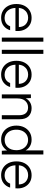

<svg xmlns="http://www.w3.org/2000/svg" viewBox="1258 -2018 772 3327"><g transform="rotate(90 1643.5 -354.0)"><path d="M287 12Q217 12 163.5 -21Q110 -54 79.5 -113.5Q49 -173 49 -253Q49 -333 79.5 -392Q110 -451 164 -483.5Q218 -516 289 -516Q362 -516 413 -483Q464 -450 490.5 -396.5Q517 -343 517 -281Q517 -271 516.5 -260.5Q516 -250 516 -236H117Q120 -173 144.5 -131Q169 -89 207 -68.5Q245 -48 287 -48Q344 -48 381 -73.5Q418 -99 434 -144H503Q484 -77 429 -32.5Q374 12 287 12ZM286 -456Q243 -456 206.5 -437.5Q170 -419 146 -383.5Q122 -348 117 -295H449Q446 -372 400.5 -414Q355 -456 286 -456Z M631 0V-720H701V0Z M843 0V-720H913V0Z M1271 12Q1201 12 1147.5 -21Q1094 -54 1063.5 -113.5Q1033 -173 1033 -253Q1033 -333 1063.5 -392Q1094 -451 1148 -483.5Q1202 -516 1273 -516Q1346 -516 1397 -483Q1448 -450 1474.5 -396.5Q1501 -343 1501 -281Q1501 -271 1500.5 -260.5Q1500 -250 1500 -236H1101Q1104 -173 1128.5 -131Q1153 -89 1191 -68.5Q1229 -48 1271 -48Q1328 -48 1365 -73.5Q1402 -99 1418 -144H1487Q1468 -77 1413 -32.5Q1358 12 1271 12ZM1270 -456Q1227 -456 1190.5 -437.5Q1154 -419 1130 -383.5Q1106 -348 1101 -295H1433Q1430 -372 1384.5 -414Q1339 -456 1270 -456Z M1615 0V-504H1679L1683 -414Q1707 -462 1752.5 -489Q1798 -516 1854 -516Q1940 -516 1993 -464.5Q2046 -413 2046 -305V0H1976V-297Q1976 -376 1941 -415.5Q1906 -455 1842 -455Q1774 -455 1729.5 -407.5Q1685 -360 1685 -270V0Z M2399 12Q2325 12 2270.5 -22.5Q2216 -57 2186 -117Q2156 -177 2156 -253Q2156 -329 2186 -388.5Q2216 -448 2270.5 -482Q2325 -516 2400 -516Q2463 -516 2511.5 -488.5Q2560 -461 2586 -411V-720H2656V0H2592L2586 -91Q2563 -51 2516.5 -19.5Q2470 12 2399 12ZM2404 -49Q2483 -49 2532.5 -104Q2582 -159 2582 -252Q2582 -313 2559 -358.5Q2536 -404 2496 -429.5Q2456 -455 2404 -455Q2352 -455 2312 -429.5Q2272 -404 2249.5 -358.5Q2227 -313 2227 -252Q2227 -190 2249.5 -144.5Q2272 -99 2312 -74Q2352 -49 2404 -49Z M3014 12Q2944 12 2890.5 -21Q2837 -54 2806.5 -113.5Q2776 -173 2776 -253Q2776 -333 2806.5 -392Q2837 -451 2891 -483.5Q2945 -516 3016 -516Q3089 -516 3140 -483Q3191 -450 3217.5 -396.5Q3244 -343 3244 -281Q3244 -271 3243.5 -260.5Q3243 -250 3243 -236H2844Q2847 -173 2871.5 -131Q2896 -89 2934 -68.5Q2972 -48 3014 -48Q3071 -48 3108 -73.5Q3145 -99 3161 -144H3230Q3211 -77 3156 -32.5Q3101 12 3014 12ZM3013 -456Q2970 -456 2933.5 -437.5Q2897 -419 2873 -383.5Q2849 -348 2844 -295H3176Q3173 -372 3127.5 -414Q3082 -456 3013 -456Z"/></g></svg>

Font: DM Sans Light
Style: Regular
Weight: 300
Designer: Colophon Foundry, Jonny Pinhorn
Foundry: Colophon Foundry
Version: Version 4.004; ttfautohint (v1.8.4.7-5d5b)